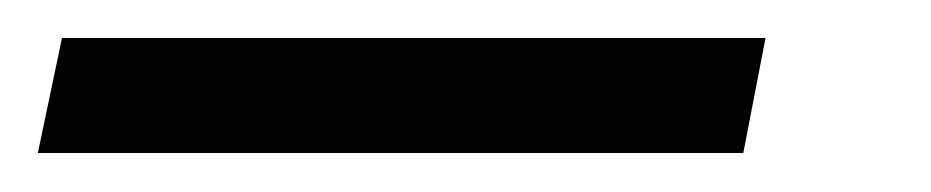

<svg xmlns="http://www.w3.org/2000/svg" viewBox="-56 -20 490 101"><path d="M-36.1 60.5 -23.4 0H346.7L335 60.5Z"/></svg>

Font: Crimson Pro ExtraLight Medium
Style: Italic
Weight: 500
Italic angle: -12°
Version: Version 1.002